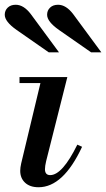

<svg xmlns="http://www.w3.org/2000/svg" viewBox="-35 -774 446 807"><path d="M47 -425V-450H248L159 -97Q154 -76 154 -63Q154 -38 176 -38Q227 -38 290 -166L310 -157Q231 13 127 13Q91 13 70.5 -6Q50 -25 50 -56Q50 -69 54 -87L135 -425ZM391 -554H348L213 -648Q163 -683 163 -712Q163 -730 175.5 -742Q188 -754 209 -754Q243 -754 273 -714ZM213 -554H170L35 -648Q-15 -683 -15 -712Q-15 -730 -2.5 -742Q10 -754 31 -754Q65 -754 95 -714Z"/></svg>

Font: Libre Bodoni
Style: Italic
Weight: 400
Italic angle: -13°
Designer: Pablo Impallari, Rodrigo Fuenzalida
Foundry: Pablo Impallari, Rodrigo Fuenzalida
Version: Version 1.001